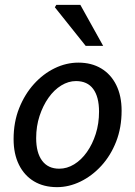

<svg xmlns="http://www.w3.org/2000/svg" viewBox="-20 -759 558 791"><path d="M215 12Q160 12 120 -12Q80 -36 58 -80.5Q36 -125 36 -186Q36 -256 59 -313.5Q82 -371 120 -413Q158 -455 205.5 -478Q253 -501 303 -501Q357 -501 397 -477Q437 -453 459 -408.5Q481 -364 481 -303Q481 -233 458.5 -175.5Q436 -118 397.5 -76Q359 -34 311.5 -11Q264 12 215 12ZM224 -64Q256 -64 285.5 -82Q315 -100 338 -132.5Q361 -165 374.5 -207.5Q388 -250 388 -299Q388 -360 364 -392.5Q340 -425 293 -425Q262 -425 232.5 -407Q203 -389 180 -356.5Q157 -324 143 -281.5Q129 -239 129 -190Q129 -130 153.5 -97Q178 -64 224 -64ZM333 -570 206 -729 212 -739H311L405 -570Z"/></svg>

Font: Source Sans 3 Medium
Style: Italic
Weight: 500
Italic angle: -11°
Designer: Paul D. Hunt
Foundry: Adobe
Version: Version 3.052;hotconv 1.1.0;makeotfexe 2.6.0